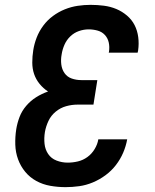

<svg xmlns="http://www.w3.org/2000/svg" viewBox="-20 -763 640 791"><path d="M250 8Q218 8 187 2.5Q156 -3 129.5 -17.5Q103 -32 84 -55Q65 -78 54.5 -106.5Q44 -135 43 -167Q42 -199 47 -231Q51 -256 60.5 -281Q70 -306 88 -327Q106 -348 129 -362.5Q152 -377 178 -386Q158 -399 143 -417.5Q128 -436 120.5 -458Q113 -480 113 -505.5Q113 -531 117 -556Q121 -582 131 -608Q141 -634 158 -657Q175 -680 198 -697Q221 -714 247 -724.5Q273 -735 300 -739Q327 -743 353 -743Q381 -743 408 -739.5Q435 -736 459 -726Q483 -716 503 -699Q523 -682 534.5 -659.5Q546 -637 549.5 -610Q553 -583 549 -555L547 -546H428L429 -550Q432 -570 428 -588Q424 -606 412 -619Q400 -632 382 -637Q364 -642 345 -642Q325 -642 305 -635Q285 -628 269.5 -613Q254 -598 245.5 -578.5Q237 -559 234 -539Q230 -518 232.5 -497.5Q235 -477 246 -461.5Q257 -446 275.5 -439.5Q294 -433 315 -433H381L365 -332H299Q276 -332 252.5 -325.5Q229 -319 209.5 -303Q190 -287 179.5 -264.5Q169 -242 165 -219Q161 -194 163.5 -170.5Q166 -147 178.5 -128.5Q191 -110 213 -101.5Q235 -93 259 -93Q280 -93 301 -98Q322 -103 340 -116Q358 -129 370 -149Q382 -169 385 -189H504Q499 -161 487.5 -134Q476 -107 457.5 -83Q439 -59 414.5 -41Q390 -23 362.5 -11.5Q335 0 306.5 4Q278 8 250 8Z"/></svg>

Font: Iosevka Aile Oblique
Style: Bold
Weight: 700
Italic angle: -9°
Designer: Belleve Invis
Foundry: Belleve Invis
Version: Version 31.1.0; ttfautohint (v1.8.4)